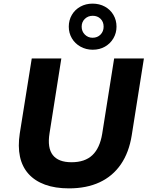

<svg xmlns="http://www.w3.org/2000/svg" viewBox="-20 -1027 824 1058"><path d="M360 11Q284 11 228 -9.5Q172 -30 137 -69Q102 -108 90 -164Q78 -220 89 -292L155 -705H318L253 -293Q240 -212 271 -172.5Q302 -133 374 -133Q448 -133 489 -172Q530 -211 543 -289L609 -705H773L706 -282Q691 -187 646 -121.5Q601 -56 529 -22.5Q457 11 360 11ZM491 -753Q454 -753 423.5 -770Q393 -787 376 -816Q359 -845 359 -880Q359 -916 376 -945Q393 -974 423 -990.5Q453 -1007 490 -1007Q528 -1007 558 -990.5Q588 -974 605 -945Q622 -916 622 -880Q622 -845 605 -816Q588 -787 558.5 -770Q529 -753 491 -753ZM490 -819Q517 -819 534 -836.5Q551 -854 551 -880Q551 -907 534 -923.5Q517 -940 491 -940Q465 -940 447.5 -923Q430 -906 430 -880Q430 -854 447.5 -836.5Q465 -819 490 -819Z"/></svg>

Font: Nunito Sans 7pt ExtraBold
Style: Italic
Weight: 800
Italic angle: -9°
Designer: Vernon Adams
Foundry: Vernon Adams
Version: Version 3.101;gftools[0.9.27]